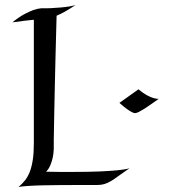

<svg xmlns="http://www.w3.org/2000/svg" viewBox="-20 -743 713 767"><path d="M282.2 -723.1Q259.3 -708 241 -697.5Q222.7 -687 206.1 -680.2Q203.6 -591.8 201.9 -522Q200.2 -452.1 199 -398.2Q197.8 -344.2 197 -304.9Q196.3 -265.6 195.8 -237.8Q194.3 -172.9 194.8 -148.9Q194.3 -130.9 190.9 -114.3Q188 -100.1 181.6 -84.2Q175.3 -68.4 164.1 -57.1Q193.4 -56.2 219 -56.2Q244.6 -56.2 268.1 -56.2Q335 -56.2 378.4 -58.1Q421.9 -60.1 447.8 -62.7Q473.6 -65.4 484.4 -67.6Q495.1 -69.8 497.1 -70.8Q471.2 -53.2 454.1 -40.5Q437 -27.8 423.6 -19.8Q410.2 -11.7 397.2 -7.8Q384.3 -3.9 367.2 -3.9H292Q260.3 -3.9 223.1 -3.7Q186 -3.4 152.3 -2.7Q118.7 -2 92 -0.2Q65.4 1.5 54.2 3.9Q67.9 -7.8 79.1 -21.5Q90.3 -35.2 98.4 -55.2Q106.4 -75.2 110.8 -103.3Q115.2 -131.3 115.2 -170.9V-664.1Q100.1 -662.6 78.6 -660.2Q57.1 -657.7 29.8 -653.8Q56.2 -675.3 77.4 -686.5Q98.6 -697.8 113.8 -703.1Q131.3 -709 145 -710Q162.1 -709.5 182.9 -710.4Q203.6 -711.4 222.9 -713.1Q242.2 -714.8 258.3 -717.5Q274.4 -720.2 282.2 -723.1ZM497.1 -70.8V-71.3Q497.6 -71.8 498 -71.8ZM613.8 -348.1Q598.1 -336.9 583.7 -326.7Q569.3 -316.4 556.9 -308.6Q544.4 -300.8 534.7 -295.9Q524.9 -291 519 -291Q514.2 -291 505.4 -295.9Q498 -299.8 486.3 -308.1Q474.6 -316.4 457 -332L533.2 -386.2Q551.8 -370.6 566.4 -362.8Q581.1 -355 591.8 -351.6Q604.5 -347.7 613.8 -348.1Z"/></svg>

Font: Quintessential
Style: Regular
Weight: 400
Designer: Astigmatic (AOETI)
Foundry: Astigmatic (AOETI)
Version: Version 1.000